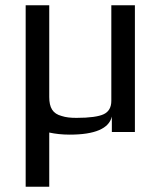

<svg xmlns="http://www.w3.org/2000/svg" viewBox="-20 -504 613 733"><path d="M495 0V-484H405V-119C405 -94 395 -77 376 -68C357 -59 322 -54 272 -54C249 -54 231 -56 216 -61C181 -70 168 -93 168 -134V-484H78V209H168V2C191 7 217 10 246 10C342 10 396 -13 407 -59V0Z"/></svg>

Font: Gamestation Text
Style: Bold
Weight: 400
Designer: Jonas Hecksher
Foundry: Jonas Hecksher, Playtypeª, e-types AS
Version: Version 1.003